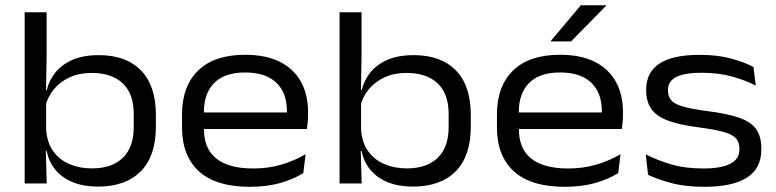

<svg xmlns="http://www.w3.org/2000/svg" viewBox="-20 -709 3000 742"><path d="M358.5 12.1Q303.5 12.1 262.2 -4.5Q220.8 -21.2 194.7 -52.2Q168.7 -83.3 160.4 -125.6H131.8L158.3 -210.7Q161.1 -159.3 185.2 -125.3Q209.3 -91.4 248.5 -74.8Q287.8 -58.2 335.2 -58.2Q412.1 -58.2 454.4 -98.9Q496.8 -139.7 496.8 -218V-269Q496.8 -346.7 454.2 -387Q411.6 -427.2 333.6 -427.2Q286.4 -427.2 249.3 -410.2Q212.2 -393.1 188.2 -364Q164.2 -334.9 155.3 -297.8L135 -360.9H160.9Q169.3 -397.3 193.5 -428Q217.7 -458.8 259.4 -477.4Q301.1 -495.9 362.1 -495.9Q466.8 -495.9 524.6 -437.1Q582.4 -378.2 582.4 -265V-219.5Q582.4 -105.9 524 -46.9Q465.5 12.1 358.5 12.1ZM75.3 0V-661.5H160.2V-491L157.7 -347.7L158.3 -329.5V-158.5L157 -131.4L160.6 0Z M945.6 12.9Q815 12.9 749.3 -46.6Q683.5 -106.1 683.5 -216.6V-266.3Q683.5 -376.1 746 -436.7Q808.4 -497.3 927.3 -497.3Q1007.6 -497.3 1061.8 -470Q1115.9 -442.6 1143.2 -392.9Q1170.5 -343.2 1170.5 -276V-265.2Q1170.5 -251.5 1169.3 -237.3Q1168 -223 1165.9 -210.5H1086.8Q1088 -228 1088.4 -245.8Q1088.8 -263.5 1088.8 -278.9Q1088.8 -326.4 1070.6 -359.8Q1052.3 -393.2 1016.4 -411.1Q980.4 -428.9 927.3 -428.9Q848.1 -428.9 808 -388.6Q768 -348.4 768 -275.7V-248.7L768.4 -239V-207.7Q768.4 -173.9 778.9 -146.6Q789.4 -119.3 812.3 -99.3Q835.1 -79.4 871.5 -68.7Q907.9 -57.9 959.1 -57.9Q1016.3 -57.9 1066.3 -72.5Q1116.2 -87 1161 -113L1152.2 -40.1Q1112.5 -15.3 1061 -1.2Q1009.5 12.9 945.6 12.9ZM725 -210.5V-274.3H1148.4V-210.5Z M1575.5 12.1Q1520.5 12.1 1479.2 -4.5Q1437.8 -21.2 1411.7 -52.2Q1385.7 -83.3 1377.4 -125.6H1348.8L1375.3 -210.7Q1378.1 -159.3 1402.2 -125.3Q1426.3 -91.4 1465.5 -74.8Q1504.8 -58.2 1552.2 -58.2Q1629.1 -58.2 1671.4 -98.9Q1713.8 -139.7 1713.8 -218V-269Q1713.8 -346.7 1671.2 -387Q1628.6 -427.2 1550.6 -427.2Q1503.4 -427.2 1466.3 -410.2Q1429.2 -393.1 1405.2 -364Q1381.2 -334.9 1372.3 -297.8L1352 -360.9H1377.9Q1386.3 -397.3 1410.5 -428Q1434.7 -458.8 1476.4 -477.4Q1518.1 -495.9 1579.1 -495.9Q1683.8 -495.9 1741.6 -437.1Q1799.4 -378.2 1799.4 -265V-219.5Q1799.4 -105.9 1741 -46.9Q1682.5 12.1 1575.5 12.1ZM1292.3 0V-661.5H1377.2V-491L1374.7 -347.7L1375.3 -329.5V-158.5L1374 -131.4L1377.6 0Z M2162.6 12.9Q2032 12.9 1966.3 -46.6Q1900.5 -106.1 1900.5 -216.6V-266.3Q1900.5 -376.1 1963 -436.7Q2025.4 -497.3 2144.3 -497.3Q2224.6 -497.3 2278.8 -470Q2332.9 -442.6 2360.2 -392.9Q2387.5 -343.2 2387.5 -276V-265.2Q2387.5 -251.5 2386.3 -237.3Q2385 -223 2382.9 -210.5H2303.8Q2305 -228 2305.4 -245.8Q2305.8 -263.5 2305.8 -278.9Q2305.8 -326.4 2287.6 -359.8Q2269.3 -393.2 2233.4 -411.1Q2197.4 -428.9 2144.3 -428.9Q2065.1 -428.9 2025 -388.6Q1985 -348.4 1985 -275.7V-248.7L1985.4 -239V-207.7Q1985.4 -173.9 1995.9 -146.6Q2006.4 -119.3 2029.3 -99.3Q2052.1 -79.4 2088.5 -68.7Q2124.9 -57.9 2176.1 -57.9Q2233.3 -57.9 2283.3 -72.5Q2333.2 -87 2378 -113L2369.2 -40.1Q2329.5 -15.3 2278 -1.2Q2226.5 12.9 2162.6 12.9ZM1942 -210.5V-274.3H2365.4V-210.5ZM2224.7 -688.7H2322V-686.4L2187 -549H2108.7V-550.8Z M2701.7 12.9Q2627.9 12.9 2574 -1.7Q2520.1 -16.3 2484.5 -33.4L2475.6 -112.3Q2519.3 -90 2573.6 -73.9Q2627.9 -57.9 2697.6 -57.9Q2766.9 -57.9 2802.3 -76.1Q2837.6 -94.3 2837.6 -131.8V-134.5Q2837.6 -159.8 2823.6 -174.9Q2809.6 -190.1 2775.2 -199.5Q2740.8 -208.9 2679.4 -216.9Q2602.4 -226.8 2558.5 -244.1Q2514.5 -261.3 2495.9 -289.7Q2477.2 -318.1 2477.2 -360.4V-362.9Q2477.2 -429.4 2528.4 -463.2Q2579.5 -497 2683.8 -497Q2754.1 -497 2806.4 -482.5Q2858.6 -468.1 2891.8 -450L2900.8 -378.1Q2860.8 -399 2808.5 -413.4Q2756.2 -427.8 2691.1 -427.8Q2643.7 -427.8 2615.2 -419.8Q2586.7 -411.8 2574 -397Q2561.3 -382.2 2561.3 -361.7V-360Q2561.3 -336.3 2573.9 -321.5Q2586.5 -306.8 2619.3 -297.3Q2652.1 -287.8 2712.6 -279.8Q2790.2 -270.1 2836.1 -254.1Q2882 -238.2 2902.1 -210.1Q2922.2 -182 2922.2 -135.4V-131.1Q2922.2 -58.1 2866.6 -22.6Q2811.1 12.9 2701.7 12.9Z"/></svg>

Font: Anek Gurmukhi Medium SemiExpanded
Style: Regular
Weight: 500
Width: 6
Version: Version 1.003